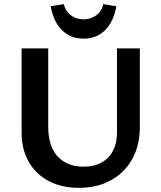

<svg xmlns="http://www.w3.org/2000/svg" viewBox="-20 -891 773 924"><path d="M359 13Q277 13 215 -19.5Q153 -52 118.5 -112Q84 -172 84 -254V-658H212V-281Q212 -220 232 -177Q252 -134 290.5 -111.5Q329 -89 382 -89Q434 -89 470 -109.5Q506 -130 524.5 -167Q543 -204 543 -252V-658H653V-281Q653 -192 616.5 -126Q580 -60 514 -23.5Q448 13 359 13ZM382 -705Q319 -705 278 -746Q237 -787 224 -861L287 -871Q295 -837 321 -817.5Q347 -798 382 -798Q417 -798 443.5 -817.5Q470 -837 477 -871L540 -861Q527 -787 486 -746Q445 -705 382 -705Z"/></svg>

Font: Ysabeau
Style: Bold
Weight: 700
Designer: Christian Thalmann (Catharsis Fonts)
Version: Version 2.000;gftools[0.9.27.dev2+g8671c4b]